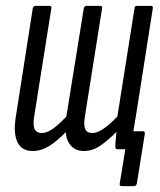

<svg xmlns="http://www.w3.org/2000/svg" viewBox="-20 -506 542 651"><path d="M91 6Q54 6 39.5 -23.5Q25 -53 33 -106L91 -477Q93 -486 100 -486H148Q156 -486 154 -477L96 -112Q91 -81 97.5 -68Q104 -55 121 -55Q139 -55 159.5 -69.5Q180 -84 205 -111L264 -477Q266 -486 272 -486H320Q328 -486 326 -477L268 -112Q263 -81 269 -68Q275 -55 293 -55Q310 -55 331 -69.5Q352 -84 378 -111L436 -477Q436 -486 444 -486H492Q500 -486 498 -477L442 -120Q436 -86 432 -60L433 -61H465Q472 -61 471 -52L444 116Q442 125 434 125H393Q384 125 386 116L405 0H377Q371 0 371 -9Q371 -20 372.5 -33Q374 -46 375 -59Q344 -28 318.5 -11Q293 6 264 6Q238 6 221.5 -11Q205 -28 203 -58Q174 -28 147 -11Q120 6 91 6Z"/></svg>

Font: Sofia Sans Extra Condensed
Style: Italic
Weight: 400
Italic angle: -9°
Designer: Botio Nikoltchev, Ani Petrova
Foundry: lettersoup
Version: Version 4.101; ttfautohint (v1.8.4.7-5d5b)